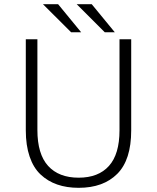

<svg xmlns="http://www.w3.org/2000/svg" viewBox="-20 -888 750 919"><path d="M529.5 -733.5H481.5L347 -868H419ZM368.5 -733.5H320.5L185.5 -868H258ZM356.5 11Q299.5 11 254 -4.8Q208.5 -20.5 174.2 -52.8Q140 -85 121.8 -138.5Q103.5 -192 103.5 -264V-700H159V-265.5Q159 -150.5 210.2 -94Q261.5 -37.5 356.5 -37.5Q451 -37.5 501.5 -93.8Q552 -150 552 -264.5V-700H608V-264Q608 -122.5 541.2 -55.8Q474.5 11 356.5 11Z"/></svg>

Font: League Mono UltraLight
Style: Regular
Weight: 200
Width: 6
Designer: Tyler Finck
Foundry: The League of Moveable Type / Tyler Finck
Version: Version 2.210